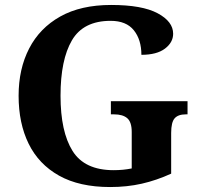

<svg xmlns="http://www.w3.org/2000/svg" viewBox="-20 -744 810 774"><path d="M424 10Q300 10 218 -36Q136 -82 95.5 -164.5Q55 -247 55 -358Q55 -466 97.5 -548.5Q140 -631 223 -677.5Q306 -724 428 -724Q553 -724 615.5 -690.5Q678 -657 678 -608Q678 -573 645 -548Q612 -523 550 -523Q550 -584 519.5 -622Q489 -660 426 -660Q316 -660 270 -581.5Q224 -503 224 -358Q224 -213 272.5 -135.5Q321 -58 438 -58Q477 -58 511 -65V-212Q511 -252 493 -267.5Q475 -283 440 -283H427V-336H736V-283H729Q698 -283 684 -267Q670 -251 670 -208V-44Q611 -17 551.5 -3.5Q492 10 424 10Z"/></svg>

Font: Noto Serif Myanmar
Style: Bold
Weight: 700
Designer: Ben Mitchell and the Monotype Design Team
Foundry: Monotype Imaging Inc.
Version: Version 2.106; ttfautohint (v1.8.4.7-5d5b)